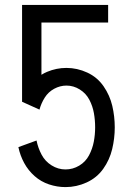

<svg xmlns="http://www.w3.org/2000/svg" viewBox="-20 -755 540 783"><path d="M247 8Q213 8 180 -3Q147 -14 121 -37Q95 -60 78.5 -90.5Q62 -121 55 -155L129 -182Q135 -152 149.5 -124.5Q164 -97 190.5 -80.5Q217 -64 247 -64Q277 -64 303 -79.5Q329 -95 343 -121.5Q357 -148 362.5 -177Q368 -206 368 -235.5Q368 -265 363 -293.5Q358 -322 344.5 -348Q331 -374 305.5 -390Q280 -406 251 -406Q225 -406 201 -393Q177 -380 162.5 -357Q148 -334 141 -308L70 -340V-735H421V-663H149V-450Q160 -457 172 -462Q210 -478 251 -478Q295 -478 336 -459Q377 -440 402.5 -403Q428 -366 438 -323Q448 -280 448 -235.5Q448 -191 437.5 -147Q427 -103 401 -66.5Q375 -30 333.5 -11Q292 8 247 8Z"/></svg>

Font: Iosevka SS08
Style: Regular
Weight: 400
Monospace: yes
Designer: Belleve Invis
Foundry: Belleve Invis
Version: 2.1.0; ttfautohint (v1.8.2)